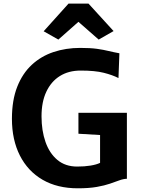

<svg xmlns="http://www.w3.org/2000/svg" viewBox="-20 -1010 762 1038"><path d="M44.5 -368Q44.5 -468 73 -540.5Q101.5 -613 152 -659.8Q202.5 -706.5 269.5 -728.8Q336.5 -751 413.5 -751Q469 -751 504.5 -746Q540 -741 567.5 -734.2Q595 -727.5 625.5 -722L620.5 -588Q588.5 -604.5 541 -616.5Q493.5 -628.5 416 -628.5Q351 -628.5 303.8 -599Q256.5 -569.5 230.5 -514.2Q204.5 -459 204.5 -381Q204.5 -304 226 -242.5Q247.5 -181 290.5 -145.2Q333.5 -109.5 397.5 -109.5Q437.5 -109.5 469.5 -114.8Q501.5 -120 521 -129.5V-280L404 -287V-400H666V-43.5Q647 -43 625.2 -35Q603.5 -27 574.5 -17Q545.5 -7 503.5 0.5Q461.5 8 400.5 8Q290 8 210.2 -38.2Q130.5 -84.5 87.5 -169.2Q44.5 -254 44.5 -368ZM295.5 -796 216 -841 350.5 -990.5H458.5L594 -842L513.5 -796L404 -892Z"/></svg>

Font: Koeln Type Sans
Style: Bold
Weight: 700
Designer: Eben Sorkin
Foundry: Eben Sorkin
Version: Version 2.001